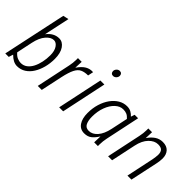

<svg xmlns="http://www.w3.org/2000/svg" viewBox="12 -1379 2036 2036"><g transform="rotate(45 1030.0 -361.5)"><path d="M31 0 184 -717 247 -731 185 -442Q243 -518 323 -518Q375 -518 409.5 -468Q444 -418 444 -330Q444 -263 428 -202.5Q412 -142 382.5 -94.5Q353 -47 310 -19.5Q267 8 213 8Q156 8 99 -50L83 0ZM112 -98Q138 -67 166 -55.5Q194 -44 218 -44Q259 -44 290 -67.5Q321 -91 341.5 -131Q362 -171 372.5 -221Q383 -271 383 -324Q383 -389 357.5 -427Q332 -465 297 -465Q253 -465 211 -416.5Q169 -368 150 -278Z M518 0 600 -388Q605 -413 608 -436.5Q611 -460 611 -485V-510H667L663 -418Q702 -475 742.5 -498.5Q783 -522 830 -518L817 -456Q765 -456 730 -439.5Q695 -423 672 -377Q649 -331 630 -244L578 0Z M971 -676Q971 -696 986 -712Q1001 -728 1022 -728Q1039 -728 1048.5 -717.5Q1058 -707 1058 -691Q1058 -671 1043 -655Q1028 -639 1007 -639Q990 -639 980.5 -649.5Q971 -660 971 -676ZM839 0 947 -510H1007L899 0Z M1094 -170Q1094 -244 1113.5 -307.5Q1133 -371 1167 -418Q1201 -465 1245.5 -491.5Q1290 -518 1341 -518Q1376 -518 1401 -504.5Q1426 -491 1447 -468L1461 -510H1513L1431 -122Q1426 -97 1423 -73.5Q1420 -50 1420 -25V0H1364L1367 -92Q1339 -46 1306 -19Q1273 8 1221 8Q1160 8 1127 -40.5Q1094 -89 1094 -170ZM1155 -176Q1155 -118 1173 -81.5Q1191 -45 1237 -45Q1290 -45 1332.5 -93.5Q1375 -142 1394 -232L1434 -421Q1412 -446 1389.5 -456Q1367 -466 1336 -466Q1287 -466 1245.5 -427Q1204 -388 1179.5 -322.5Q1155 -257 1155 -176Z M1573 0 1655 -388Q1660 -413 1663 -436.5Q1666 -460 1666 -485V-510H1722L1719 -418Q1749 -464 1788.5 -491Q1828 -518 1877 -518Q1936 -518 1967.5 -484Q1999 -450 1999 -391Q1999 -371 1996 -349.5Q1993 -328 1990 -314L1923 0H1863L1929 -312Q1932 -326 1935 -351Q1938 -376 1938 -388Q1938 -426 1920.5 -445.5Q1903 -465 1859 -465Q1806 -465 1758.5 -416.5Q1711 -368 1692 -278L1633 0Z"/></g></svg>

Font: Radio Canada Condensed Light
Style: Italic
Weight: 300
Width: 3
Italic angle: -12°
Designer: Charles Daoud, Etienne Aubert Bonn, Alexandre Saumier Demers, Jacques Le Bailly
Foundry: Radio-Canada
Version: Version 2.104; ttfautohint (v1.8.4.7-5d5b);gftools[0.9.28.de